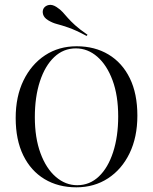

<svg xmlns="http://www.w3.org/2000/svg" viewBox="-20 -777 645 808"><path d="M301.6 11.3Q225 11.3 167.3 -23.4Q109.7 -58.1 77.8 -123.4Q46 -188.7 46 -280.6Q46 -371 79 -438.7Q112.1 -506.5 169.8 -544.4Q227.4 -582.3 302.4 -582.3Q379 -582.3 436.7 -547.6Q494.4 -512.9 526.2 -448Q558.1 -383.1 558.1 -290.3Q558.1 -200 525.4 -132.3Q492.7 -64.5 434.7 -26.6Q376.6 11.3 301.6 11.3ZM304.8 2.4Q357.3 2.4 396 -34.3Q434.7 -71 456 -136.7Q477.4 -202.4 477.4 -287.1Q477.4 -375 453.6 -439.1Q429.8 -503.2 389.5 -538.3Q349.2 -573.4 299.2 -573.4Q246.8 -573.4 208.1 -536.7Q169.4 -500 148 -434.7Q126.6 -369.4 126.6 -283.9Q126.6 -196.8 150.4 -132.3Q174.2 -67.7 214.9 -32.7Q255.6 2.4 304.8 2.4ZM344.4 -625.8Q297.6 -650.8 268.1 -660.9Q238.7 -671 219.8 -675.8Q200.8 -680.6 182.3 -691.9Q165.3 -702.4 161.3 -716.5Q157.3 -730.6 163.7 -741.9Q171 -753.2 185.5 -756Q200 -758.9 217.7 -747.6Q233.9 -737.1 244 -725.8Q254 -714.5 265.7 -701.2Q277.4 -687.9 296 -671Q314.5 -654 348.4 -630.6Z"/></svg>

Font: Playfair 144pt SemiCondensed Light
Style: Regular
Weight: 300
Width: 4
Designer: Claus Eggers Sørensen
Foundry: Claus Eggers Sørensen
Version: Version 2.203